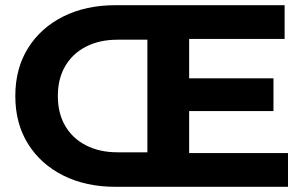

<svg xmlns="http://www.w3.org/2000/svg" viewBox="-20 -720 1176 740"><path d="M425 0Q311 0 224 -43.5Q137 -87 88 -165.5Q39 -244 39 -350Q39 -456 88 -534.5Q137 -613 224 -656.5Q311 -700 425 -700H589V-567H433Q364 -567 312 -540.5Q260 -514 231.5 -465.5Q203 -417 203 -350Q203 -283 231.5 -234.5Q260 -186 312 -159.5Q364 -133 433 -133H589V0ZM697 -418H1034V-292H697ZM709 -130H1090V0H548V-700H1077V-570H709Z"/></svg>

Font: MOST Montserrat
Style: Bold
Weight: 700
Designer: Julieta Ulanovsky
Foundry: Julieta Ulanovsky
Version: Version 8.000;March 11, 2024;FontCreator 15.0.0.2926 64-bit